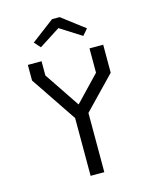

<svg xmlns="http://www.w3.org/2000/svg" viewBox="-132 -997 864 1083"><g transform="rotate(-15 300.0 -455.0)"><path d="M440 -696V-554L300 -407.5H298L160 -613V-696H80V-605L260 -337.5V0H340V-346L520 -532.5V-696ZM323 -910 455.5 -809 424.5 -773 300 -852 177 -773 145 -809 278.5 -910Z"/></g></svg>

Font: Kode
Style: Regular
Weight: 400
Monospace: yes
Designer: Isa Ozler
Foundry: Kadena LLC
Version: Version 1.000;gftools[0.9.28]